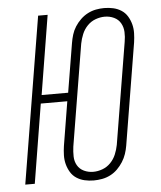

<svg xmlns="http://www.w3.org/2000/svg" viewBox="-53 -789 707 844"><g transform="rotate(-5 300.0 -367.5)"><path d="M327 8Q306 8 286.5 3.5Q267 -1 251 -11.5Q235 -22 225 -38.5Q215 -55 210 -74Q205 -93 205.5 -113.5Q206 -134 209 -154L241 -349H124L67 0H25L146 -735H188L131 -386H248L284 -603Q287 -621 292.5 -639Q298 -657 308.5 -673.5Q319 -690 333.5 -704Q348 -718 365.5 -727Q383 -736 401.5 -739.5Q420 -743 438 -743Q459 -743 478.5 -738.5Q498 -734 514 -723.5Q530 -713 540 -696.5Q550 -680 555 -661Q560 -642 559.5 -621.5Q559 -601 556 -581L482 -132Q479 -114 473 -96Q467 -78 456.5 -61.5Q446 -45 432 -31Q418 -17 400.5 -8Q383 1 364 4.5Q345 8 327 8ZM328 -30Q348 -30 368.5 -37.5Q389 -45 404.5 -61Q420 -77 428.5 -97.5Q437 -118 441 -139L515 -587Q519 -609 518 -630.5Q517 -652 507 -669.5Q497 -687 478 -696Q459 -705 437 -705Q417 -705 396.5 -697.5Q376 -690 360.5 -674Q345 -658 336.5 -637.5Q328 -617 324 -596L250 -148Q247 -126 247.5 -104.5Q248 -83 258 -65.5Q268 -48 287 -39Q306 -30 328 -30Z"/></g></svg>

Font: Iosevka XLt Ex Obl
Style: Regular
Weight: 200
Width: 7
Italic angle: -9°
Monospace: yes
Designer: Belleve Invis
Foundry: Belleve Invis
Version: Version 32.5.0; ttfautohint (v1.8.4)